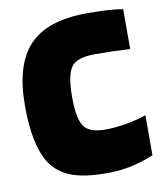

<svg xmlns="http://www.w3.org/2000/svg" viewBox="-76 -699 658 773"><g transform="rotate(-10 253.5 -313.0)"><path d="M323 -163Q363 -163 409.5 -171Q456 -179 492 -192V-28Q437 -6 392.5 2.5Q348 11 299 11Q209 11 156.5 -8.5Q104 -28 73 -71Q47 -109 34 -169Q21 -229 21 -314Q21 -481 95 -559Q169 -637 331 -637Q377 -637 413 -635Q449 -633 478 -628V-465Q446 -467 411 -468Q376 -469 333 -469Q260 -469 237 -436.5Q214 -404 214 -314Q214 -229 235.5 -196Q257 -163 323 -163Z"/></g></svg>

Font: Blinker ExtraBold
Style: Regular
Weight: 800
Designer: Juergen Huber
Foundry: supertype
Version: Version 1.017;hotconv 1.0.117;makeotfexe 2.5.65602